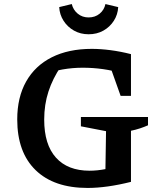

<svg xmlns="http://www.w3.org/2000/svg" viewBox="-20 -917 778 947"><path d="M412 10Q246 10 155.5 -78Q65 -166 65 -328Q65 -437 109 -515Q153 -593 235.5 -634.5Q318 -676 433 -676Q476 -676 525.5 -669.5Q575 -663 626 -650L586 -554Q538 -569 488.5 -576Q439 -583 388 -583Q338 -583 289 -574.5Q240 -566 193 -549L281 -590Q240 -530 219 -465.5Q198 -401 198 -327Q198 -204 256 -139.5Q314 -75 422 -75Q459 -75 500.5 -83Q542 -91 590 -106L626 -20Q566 -5 512.5 2.5Q459 10 412 10ZM499 -20 503 -270 379 -294V-340H710V-299Q692 -291 671 -284Q650 -277 626 -272V-20ZM575 -444 501 -652 626 -650V-444ZM417 -748Q377 -748 345 -766Q313 -784 293.5 -814.5Q274 -845 272 -882L334 -897Q341 -868 363.5 -849.5Q386 -831 417 -831Q449 -831 471.5 -849.5Q494 -868 500 -897L563 -882Q561 -845 541.5 -814.5Q522 -784 490 -766Q458 -748 417 -748Z"/></svg>

Font: Piazzolla Thin
Style: Bold
Weight: 700
Version: Version 2.005